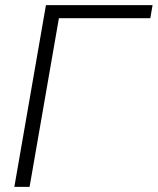

<svg xmlns="http://www.w3.org/2000/svg" viewBox="-20 -731 617 751"><path d="M36.1 0ZM567.9 -659.7H210.4L95.7 0H36.1L159.7 -710.9H576.7Z"/></svg>

Font: Roboto Light
Style: Italic
Weight: 300
Italic angle: -12°
Designer: Google
Version: Version 2.134; 2016; ttfautohint (v1.6)